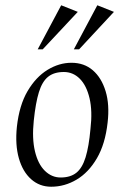

<svg xmlns="http://www.w3.org/2000/svg" viewBox="-20 -698 470 728"><path d="M174 10Q130 10 98 -18.5Q66 -47 51.5 -98Q37 -149 44 -217Q53 -299 84.5 -352.5Q116 -406 160 -433Q204 -460 251 -460Q299 -460 332 -431.5Q365 -403 380.5 -352Q396 -301 388 -233Q379 -152 347.5 -98Q316 -44 270.5 -17Q225 10 174 10ZM210 -25Q247 -25 269.5 -43Q292 -61 304.5 -101.5Q317 -142 323 -209Q331 -277 319.5 -325.5Q308 -374 282.5 -399.5Q257 -425 222 -425Q185 -425 162.5 -407Q140 -389 127.5 -348.5Q115 -308 108 -240Q101 -173 112.5 -124.5Q124 -76 150 -50.5Q176 -25 210 -25ZM260 -511 349 -678 412 -653 280 -511ZM123 -511 212 -678 275 -653 142 -511Z"/></svg>

Font: Ancizar Serif Light
Style: Italic
Weight: 300
Italic angle: -4°
Designer: Cesar Puertas, Viviana Monsalve, Julian Moncada, Julian Prieto, Jose Castro, Felipe Aragon, Mariel Hernandez, Sara Alarc
Version: Version 8.100